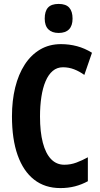

<svg xmlns="http://www.w3.org/2000/svg" viewBox="-20 -949 512 979"><path d="M301 -606Q271 -606 249 -587.5Q227 -569 212.5 -535Q198 -501 191 -455Q184 -409 184 -355Q184 -276 198.5 -221Q213 -166 240.5 -137.5Q268 -109 308 -109Q340 -109 369.5 -120Q399 -131 428 -147V-25Q397 -8 362.5 1Q328 10 288 10Q209 10 154 -33Q99 -76 70 -157.5Q41 -239 41 -356Q41 -436 57.5 -503Q74 -570 106 -619.5Q138 -669 184.5 -696.5Q231 -724 291 -724Q333 -724 372.5 -713.5Q412 -703 449 -680L410 -567Q385 -585 358 -595.5Q331 -606 301 -606ZM279 -929Q316 -929 333 -910Q350 -891 350 -854Q350 -818 332 -799.5Q314 -781 279 -781Q245 -781 226.5 -799.5Q208 -818 208 -854Q208 -892 225 -910.5Q242 -929 279 -929Z"/></svg>

Font: Noto Sans Display ExtraCondensed
Style: Bold
Weight: 700
Width: 2
Designer: Monotype Design Team
Foundry: Monotype Imaging Inc.
Version: Version 2.003